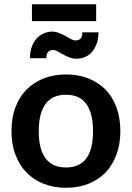

<svg xmlns="http://www.w3.org/2000/svg" viewBox="-20 -868 614 895"><path d="M288.1 -521Q345.7 -521 392.1 -502.4Q439.5 -482.9 472.2 -450.2Q504.4 -417.5 522.9 -367.2Q541 -318.8 541 -257.3Q541 -195.8 522.9 -147.5Q504.4 -97.7 472.2 -64Q439.9 -30.8 392.1 -11.2Q345.7 7.3 288.1 7.3Q230 7.3 183.6 -11.2Q135.7 -30.3 103.5 -64Q70.3 -98.1 51.8 -147.5Q33.7 -193.8 33.7 -257.3Q33.7 -320.8 51.8 -367.2Q70.3 -417 103.5 -450.2Q136.2 -483.4 183.6 -502.4Q230 -521 288.1 -521ZM288.1 -87.4Q351.6 -87.4 382.8 -130.4Q413.6 -172.9 413.6 -256.3Q413.6 -339.8 382.8 -382.8Q352.1 -426.3 288.1 -426.3Q222.7 -426.3 191.9 -382.8Q160.6 -339.4 160.6 -256.3Q160.6 -172.9 191.9 -130.9Q222.7 -87.4 288.1 -87.4ZM332 -679.7Q347.2 -679.7 355.5 -688Q363.8 -696.3 363.8 -717.3H439Q439 -689.5 431.6 -667Q423.8 -645 410.2 -627.9Q397 -611.3 377.9 -603Q358.9 -594.2 336.4 -594.2Q318.8 -594.2 303.2 -600.6Q285.6 -607.9 273.9 -614.3Q256.3 -624 249 -628.4Q237.8 -634.8 227.1 -634.8Q212.9 -634.8 204.6 -626.5Q195.8 -616.7 195.8 -596.7H119.6Q119.6 -624.5 127.4 -647.5Q134.3 -668.9 148.9 -686.5Q162.6 -702.6 182.1 -711.4Q202.1 -720.7 222.7 -720.7Q239.7 -720.7 256.3 -713.9Q273.9 -706.5 285.6 -700.2Q303.2 -690.4 310.5 -686Q321.3 -679.7 332 -679.7ZM128.9 -769.5V-848.1H428.2V-769.5Z"/></svg>

Font: Lato-SemiBold
Style: Bold
Weight: 500
Designer: Lukasz Dziedzic with Adam Twardoch and Botio Nikoltchev
Foundry: tyPoland Lukasz Dziedzic
Version: ""